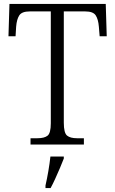

<svg xmlns="http://www.w3.org/2000/svg" viewBox="-20 -734 585 975"><path d="M135 0V-32H170Q205 -32 221.5 -45Q238 -58 238 -108V-676H131Q91 -676 78 -656Q65 -636 62 -599L59 -550H23L28 -714H517L522 -550H486L482 -599Q479 -636 466 -656Q453 -676 413 -676H304V-111Q304 -59 320.5 -45.5Q337 -32 371 -32H406V0ZM211 208Q219 173 225.5 135Q232 97 236 61H304V71Q296 92 284.5 119Q273 146 260.5 173.5Q248 201 237 221H211Z"/></svg>

Font: Noto Serif Ethiopic SemiCondensed Light
Style: Regular
Weight: 300
Width: 4
Designer: Monotype Design Team
Foundry: Monotype Imaging Inc.
Version: Version 2.102; ttfautohint (v1.8.4.7-5d5b)